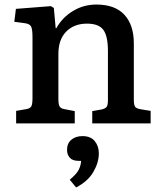

<svg xmlns="http://www.w3.org/2000/svg" viewBox="-20 -543 712 845"><path d="M51 0V-55L97 -63Q113 -66 118 -75.5Q123 -85 123 -111V-380Q123 -414 117 -426Q111 -438 89 -441L43 -447L50 -504L204 -516L217 -508L225 -419H228Q254 -466 301 -494.5Q348 -523 404 -523Q486 -523 527.5 -478Q569 -433 569 -352V-103Q569 -82 574.5 -73.5Q580 -65 600 -62L643 -55V0H386V-54L426 -61Q444 -65 449.5 -73Q455 -81 455 -103V-318Q455 -385 434.5 -412Q414 -439 363 -439Q306 -439 271.5 -404Q237 -369 237 -306V-107Q237 -84 242 -75Q247 -66 262 -63L309 -54V0ZM315 282 287 248Q317 223 326.5 204Q336 185 337 165H327Q299 165 287 151Q275 137 275 117Q275 88 294 72Q313 56 343 56Q379 56 397 78Q415 100 415 132Q415 172 391 213.5Q367 255 315 282Z"/></svg>

Font: Literata 12pt Medium
Style: Regular
Weight: 500
Designer: Latin by Veronika Burian and Jose Scaglione. Greek by Irene Vlachou. Cyrillic by Vera Evstafieva.
Foundry: TypeTogether
Version: Version 3.002